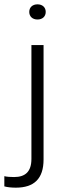

<svg xmlns="http://www.w3.org/2000/svg" viewBox="-58 -678 308 886"><path d="M15 188C99 188 143 147 143 58V-470H87V55C87 114 59 139 7 139C-8 139 -27 138 -38 135V182C-25 186 -4 188 15 188ZM115 -588C138 -588 153 -602 153 -623C153 -644 138 -658 115 -658C92 -658 77 -644 77 -623C77 -602 92 -588 115 -588Z"/></svg>

Font: Gantari Light
Style: Regular
Weight: 300
Designer: Anugrah Pasau
Foundry: Lafontype
Version: Version 1.000